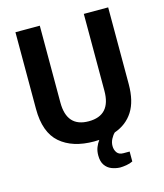

<svg xmlns="http://www.w3.org/2000/svg" viewBox="-127 -782 912 1066"><g transform="rotate(-15 329.5 -249.0)"><path d="M329 12Q205 12 134 -49.5Q63 -111 63 -246V-687H203V-245Q203 -104 329 -104Q456 -104 456 -245V-687H596V-246Q596 -148 558.5 -89.5Q521 -31 452 -7Q440 4 430 23Q420 42 420 63Q420 85 431.5 101Q443 117 468 117H504V174Q488 182 467 185.5Q446 189 430 189Q405 188 382 179Q359 170 344.5 149Q330 128 330 93Q330 67 338 47Q346 27 358 11Q344 12 329 12Z"/></g></svg>

Font: Archivo SemiCondensed
Style: Bold
Weight: 680
Width: 4
Designer: Hector Gatti
Foundry: Omnibus-Type
Version: Version 2.001; ttfautohint (v1.8.3)